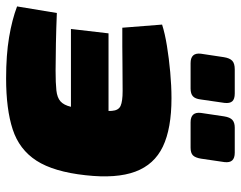

<svg xmlns="http://www.w3.org/2000/svg" viewBox="-110 -658 770 613"><g transform="rotate(90 274.5 -351.0)"><path d="M281 -514Q378 -514 435.5 -486.5Q493 -459 515.5 -398.5Q538 -338 527 -240Q516 -138 480.5 -83Q445 -28 380.5 -7Q316 14 218 14Q143 14 86.5 4.5Q30 -5 -12 -21L9 -148Q57 -146 107 -145Q157 -144 193 -144Q233 -144 256 -146.5Q279 -149 291 -159.5Q303 -170 308.5 -193Q314 -216 318 -256Q323 -302 321.5 -323.5Q320 -345 305.5 -351.5Q291 -358 258 -358Q204 -358 172 -357.5Q140 -357 115 -357Q90 -357 56 -357L46 -484Q74 -493 114 -499.5Q154 -506 198 -510Q242 -514 281 -514ZM498 -313 480 -193H60L74 -313ZM266 -716Q284 -716 291 -708Q298 -700 296 -683L285 -607Q283 -590 275 -582.5Q267 -575 250 -575H169Q135 -575 139 -608L150 -681Q153 -700 161.5 -708Q170 -716 189 -716ZM455 -716Q472 -716 479.5 -708Q487 -700 485 -683L474 -608Q471 -590 463.5 -582.5Q456 -575 439 -575H358Q324 -575 328 -608L339 -682Q342 -701 350.5 -708.5Q359 -716 375 -716Z"/></g></svg>

Font: Exo 2 Black
Style: Italic
Weight: 900
Italic angle: -8°
Designer: Natanael Gama
Foundry: Natanael Gama
Version: Version 2.010